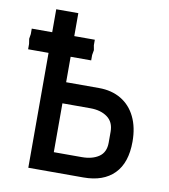

<svg xmlns="http://www.w3.org/2000/svg" viewBox="-82 -795 763 865"><g transform="rotate(10 300.0 -362.5)"><path d="M105.5 -525.5H12V-550L8.5 -573L12 -595V-620H105.5V-725H206.5V-620H300.5V-595L304.5 -573L300.5 -550V-525.5H206.5V-409H357Q415 -409 458 -383.5Q501 -358 524.2 -310.2Q547.5 -262.5 547.5 -197Q547.5 -100 498 -50Q448.5 0 358 0H105.5ZM442.5 -174V-224Q442.5 -268.5 412.2 -290.5Q382 -312.5 334.5 -312.5H206.5V-89H334.5Q382.5 -89 412.5 -109.5Q442.5 -130 442.5 -174Z"/></g></svg>

Font: JuliaMono SemiBold
Style: Regular
Weight: 600
Monospace: yes
Designer: cormullion
Foundry: corm
Version: Version 0.055; ttfautohint (v1.8.4)